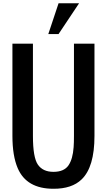

<svg xmlns="http://www.w3.org/2000/svg" viewBox="-20 -1141 651 1170"><path d="M305.7 9.3Q141.6 9.3 87.9 -116.2Q55.7 -191.4 55.7 -312.5V-875H180.7V-312.5Q180.7 -181.2 210.9 -137.7Q241.2 -93.8 305.7 -93.8Q369.6 -93.8 397 -132.8Q423.8 -171.9 428.7 -244.6Q430.7 -272 430.7 -312.5V-875H555.7V-312.5Q555.7 -123 477.5 -47.9Q418 9.8 305.7 9.3ZM274.4 -933.6 336.9 -1121.1H461.9L336.9 -933.6Z"/></svg>

Font: Oswald-Regular
Style: Regular
Weight: 400
Designer: vernon adams
Foundry: vernon adams
Version: Version 2.002; ttfautohint (v0.92.18-e454-dirty) -l 8 -r 50 